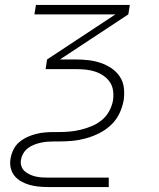

<svg xmlns="http://www.w3.org/2000/svg" viewBox="-20 -540 640 775"><path d="M174 215Q154 215 135 213Q116 211 98.5 206Q81 201 65 192Q49 183 38 169Q27 155 23 136.5Q19 118 23 98Q26 81 34.5 63.5Q43 46 58 33.5Q73 21 90.5 13Q108 5 126 0.5Q144 -4 162 -5.5Q180 -7 198 -7H218Q240 -7 262 -9Q284 -11 306.5 -16.5Q329 -22 350.5 -31Q372 -40 390.5 -55Q409 -70 420.5 -91Q432 -112 436 -134Q436 -134 436 -134Q436 -134 436 -134Q439 -154 436.5 -173.5Q434 -193 423.5 -208.5Q413 -224 397.5 -234.5Q382 -245 364 -251Q346 -257 326 -259Q306 -261 286 -261H164L170 -300L446 -482H119L125 -520H504L498 -482L222 -300H286Q312 -300 337.5 -297Q363 -294 386.5 -286Q410 -278 430 -264.5Q450 -251 463.5 -231Q477 -211 480 -185.5Q483 -160 479 -134H457H479Q479 -134 479 -134Q479 -134 479 -134Q474 -107 461.5 -81Q449 -55 427.5 -35Q406 -15 380 -2Q354 11 326.5 18.5Q299 26 272 28.5Q245 31 218 31H198Q184 31 171 32Q158 33 144.5 36Q131 39 118 44Q105 49 93.5 57.5Q82 66 74.5 78.5Q67 91 65 104Q62 117 66 129.5Q70 142 78.5 150Q87 158 98.5 163.5Q110 169 122 172Q134 175 147 176Q160 177 174 177H419V215Z"/></svg>

Font: Iosevka SS04 XLt Ex Obl
Style: Regular
Weight: 200
Width: 7
Italic angle: -9°
Monospace: yes
Designer: Belleve Invis
Foundry: Belleve Invis
Version: Version 19.0.0; ttfautohint (v1.8.4)